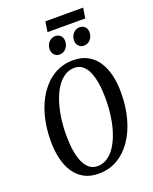

<svg xmlns="http://www.w3.org/2000/svg" viewBox="-189 -1158 1008 1269"><g transform="rotate(-20 315.0 -523.5)"><path d="M281 10Q221 10 178.2 -13.8Q135.5 -37.5 108 -79.8Q80.5 -122 67.5 -178.2Q54.5 -234.5 54.5 -299.5Q54.5 -396.5 77 -479Q99.5 -561.5 141.8 -623Q184 -684.5 243 -718.8Q302 -753 375 -753Q434.5 -753 477.5 -729.2Q520.5 -705.5 548 -663.2Q575.5 -621 588.5 -564.8Q601.5 -508.5 601 -443.5Q601 -346.5 578.5 -264Q556 -181.5 514 -120Q472 -58.5 413 -24.2Q354 10 281 10ZM289.5 -39.5Q326.5 -39.5 358 -59.5Q389.5 -79.5 414 -116.2Q438.5 -153 456 -203.2Q473.5 -253.5 482.5 -314.2Q491.5 -375 491.5 -442.5Q491.5 -499.5 484.2 -547Q477 -594.5 462 -629.5Q447 -664.5 423.2 -683.8Q399.5 -703 366.5 -703Q329.5 -703 298 -683Q266.5 -663 241.8 -626.5Q217 -590 199.8 -539.8Q182.5 -489.5 173.2 -428.8Q164 -368 164 -300.5Q164 -243.5 171.2 -196Q178.5 -148.5 193.8 -113.2Q209 -78 232.8 -58.8Q256.5 -39.5 289.5 -39.5ZM304.5 -818.5Q283 -818.5 268.8 -834.5Q254.5 -850.5 255 -874Q256 -904 274.2 -923.5Q292.5 -943 319 -943Q343.5 -943 357.2 -927.8Q371 -912.5 370.5 -890Q370 -859 351.8 -838.8Q333.5 -818.5 304.5 -818.5ZM475.5 -818.5Q455 -818.5 440.5 -834.5Q426 -850.5 426.5 -874Q427.5 -904 445.8 -923.5Q464 -943 489.5 -943Q514 -943 528 -927.8Q542 -912.5 541.5 -890Q541 -859 522.8 -838.8Q504.5 -818.5 475.5 -818.5ZM292 -1057H557.5L546.5 -985H281Z"/></g></svg>

Font: Merriweather 24pt SemiCondensed
Style: Italic
Weight: 400
Width: 4
Italic angle: -7.8°
Designer: Eben Sorkin
Foundry: Eben Sorkin
Version: Version 2.101